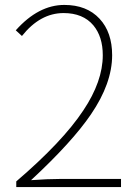

<svg xmlns="http://www.w3.org/2000/svg" viewBox="-20 -759 561 779"><path d="M46 -23Q234 -184 318 -311Q397 -429 397 -535Q397 -610 359 -656Q317 -706 238 -706Q143 -706 69 -613L44 -636Q136 -739 241 -739Q332 -739 384 -683Q435 -628 435 -535Q435 -421 349 -295Q273 -183 106 -28Q173 -33 225 -33H471V0H46Z"/></svg>

Font: Noto Sans CJK TC Thin
Style: Regular
Weight: 250
Designer: Ryoko NISHIZUKA ???? (kana & ideographs); Paul D. Hunt (Latin, Greek & Cyrillic); Wenlong ZHANG ??? (bopomofo); Sandoll 
Foundry: Adobe Systems Incorporated
Version: Version 1.004 January 19, 2016